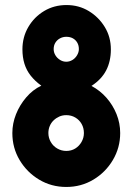

<svg xmlns="http://www.w3.org/2000/svg" viewBox="-20 -730 528 762"><path d="M244 -710Q195 -710 155.5 -686.5Q116 -663 92.5 -623Q69 -583 69 -534Q69 -503 77 -477Q85 -451 102 -429.5Q119 -408 144 -390Q110 -374 84 -343.5Q58 -313 43.5 -276.5Q29 -240 29 -202Q29 -143 58 -94.5Q87 -46 135.5 -17Q184 12 243 12Q302 12 350.5 -17Q399 -46 428 -95Q457 -144 457 -202Q457 -241 442.5 -277Q428 -313 402.5 -342Q377 -371 343 -389Q383 -415 401.5 -451Q420 -487 420 -534Q420 -583 396 -622.5Q372 -662 332.5 -686Q293 -710 244 -710ZM243 -485Q230 -485 218.5 -492Q207 -499 200 -510.5Q193 -522 193 -535Q193 -550 200 -561Q207 -572 218.5 -578Q230 -584 243 -584Q258 -584 269 -578Q280 -572 286.5 -561Q293 -550 293 -535Q293 -523 286 -511Q279 -499 267.5 -492Q256 -485 243 -485ZM243 -131Q224 -131 207.5 -140.5Q191 -150 181.5 -166.5Q172 -183 172 -202Q172 -217 177.5 -230Q183 -243 193 -252.5Q203 -262 215.5 -267.5Q228 -273 243 -273Q263 -273 279 -263.5Q295 -254 304 -238Q313 -222 313 -202Q313 -183 303.5 -166.5Q294 -150 278.5 -140.5Q263 -131 243 -131Z"/></svg>

Font: Advent Pro ExtraBold
Style: Regular
Weight: 800
Designer: VivaRado, Andreas Kalpakidis
Foundry: VivaRado, Andreas Kalpakidis
Version: Version 3.000